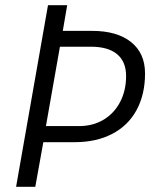

<svg xmlns="http://www.w3.org/2000/svg" viewBox="-20 -720 605 740"><path d="M165 -700H239L222 -601H335Q431 -601 485 -558Q539 -515 539 -437Q539 -356 506.5 -296Q474 -236 412.5 -204Q351 -172 268 -172H147L116 0H42ZM284 -234Q338 -234 379 -258.5Q420 -283 443 -327Q466 -371 466 -427Q466 -482 431.5 -511Q397 -540 330 -540H211L157 -234Z"/></svg>

Font: Sarabun Light
Style: Italic
Weight: 300
Italic angle: -10°
Designer: Suppakit Chalermlarp | Katatrad Co.,Ltd.
Foundry: Cadson Demak Co.,Ltd.
Version: Version 1.000; ttfautohint (v1.6)